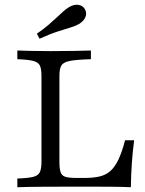

<svg xmlns="http://www.w3.org/2000/svg" viewBox="-20 -782 606 802"><path d="M52.4 0V-36.3Q96.8 -37.9 118.1 -43.1Q139.5 -48.4 146.4 -62.9Q153.2 -77.4 153.2 -105.6V-465.3Q153.2 -494.4 146.4 -508.5Q139.5 -522.6 117.7 -527.8Q96 -533.1 52.4 -534.7V-571Q74.2 -570.2 109.3 -569.4Q144.4 -568.5 191.1 -568.5Q249.2 -568.5 292.3 -569.4Q335.5 -570.2 359.7 -571V-534.7Q301.6 -533.1 273.4 -527.8Q245.2 -522.6 236.7 -508.9Q228.2 -495.2 228.2 -465.3V-105.6Q228.2 -77.4 233.1 -62.9Q237.9 -48.4 252.8 -43.5Q267.7 -38.7 299.2 -38.7H332.3Q371 -38.7 397.2 -45.2Q423.4 -51.6 441.9 -68.5Q460.5 -85.5 475 -116.1Q489.5 -146.8 502.4 -196H540.3Q533.9 -146.8 530.6 -98.8Q527.4 -50.8 526.6 0Q491.9 -1.6 444 -2Q396 -2.4 329.8 -2.4Q237.1 -2.4 166.9 -2Q96.8 -1.6 52.4 0ZM145.2 -620.2 133.9 -641.1Q162.9 -661.3 183.1 -678.6Q203.2 -696 218.1 -710.1Q233.1 -724.2 244.8 -734.7Q256.5 -745.2 268.5 -752.4Q289.5 -764.5 307.7 -761.7Q325.8 -758.9 334.7 -743.5Q343.5 -728.2 337.1 -711.3Q330.6 -694.4 309.7 -681.5Q295.2 -673.4 273.8 -666.9Q252.4 -660.5 221 -650.4Q189.5 -640.3 145.2 -620.2Z"/></svg>

Font: Playfair 9pt Light
Style: Regular
Weight: 300
Designer: Claus Eggers Sørensen
Foundry: Claus Eggers Sørensen
Version: Version 2.001;gftools[0.9.30]